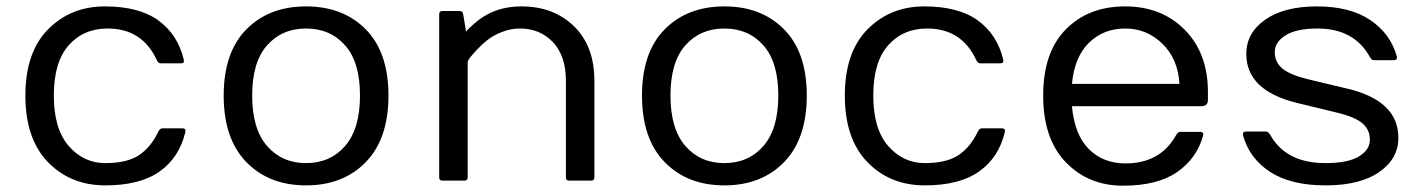

<svg xmlns="http://www.w3.org/2000/svg" viewBox="-20 -570 4483 606"><path d="M131.3 -58.3C178.9 -9.4 239.2 15.1 312.3 15.1C385.3 15.1 442.5 0.5 483.9 -28.8C525.2 -58.1 552.2 -99.4 564.9 -152.8C565.3 -154.5 565.4 -155.9 565.4 -157.2C565.8 -162.4 562.3 -165 555.2 -165H492.2C487.3 -164.7 483.2 -161.3 480 -154.8C464 -121.6 443.5 -96.7 418.5 -80.1C393.4 -63.5 358.1 -55.2 312.5 -55.2C266.9 -55.2 228.4 -73.2 197 -109.1C165.6 -145.1 149.9 -198.2 149.9 -268.6C149.9 -338.9 165.5 -391.7 196.8 -427C228 -462.3 269 -480 319.8 -480C392.7 -480 444.5 -446.6 475.1 -379.9C478.4 -373.4 482.3 -370.1 486.8 -370.1H549.8C558.6 -369.8 562 -373.7 560.1 -381.8C547.4 -434.6 520.7 -475.7 480 -505.4C439.3 -535 383 -549.8 311 -549.8C239.1 -549.8 179.3 -525.6 131.6 -477.3C83.9 -429 60.1 -359.3 60.1 -268.3C60.1 -177.3 83.8 -107.3 131.3 -58.3Z M757.6 -58.3C805.3 -9.4 868.1 15.1 946 15.1C1024 15.1 1086.8 -9.4 1134.5 -58.3C1182.2 -107.3 1206.1 -177.3 1206.1 -268.3C1206.1 -359.3 1182.2 -429 1134.5 -477.3C1086.8 -525.6 1024 -549.8 946 -549.8C868.1 -549.8 805.3 -525.6 757.6 -477.3C709.9 -429 686 -359.3 686 -268.3C686 -177.3 709.9 -107.3 757.6 -58.3ZM823 -427C854.4 -462.3 895.4 -480 946 -480C996.7 -480 1037.7 -462.3 1069.1 -427C1100.5 -391.7 1116.2 -338.9 1116.2 -268.6C1116.2 -198.2 1100.5 -145.1 1069.1 -109.1C1037.7 -73.2 996.7 -55.2 946 -55.2C895.4 -55.2 854.4 -73.2 823 -109.1C791.6 -145.1 775.9 -198.2 775.9 -268.6C775.9 -338.9 791.6 -391.7 823 -427Z M1366.2 -9.8C1366.2 -3.3 1369.5 0 1376 0H1446.3C1452.8 0 1456.1 -3.3 1456.1 -9.8V-375C1456.1 -379.6 1465.7 -392.1 1484.9 -412.6C1494.3 -423 1505.2 -433.2 1517.6 -443.1C1529.9 -453 1545.5 -461.7 1564.2 -469C1582.9 -476.3 1601.9 -480 1621.1 -480C1663.1 -480 1697.8 -465.7 1725.1 -437C1752.4 -408.4 1766.1 -367.7 1766.1 -314.9V-9.8C1766.1 -3.3 1769.4 0 1775.9 0H1846.2C1852.7 0 1856 -3.3 1856 -9.8V-314.9C1856 -388.2 1834.5 -445.6 1791.5 -487.3C1748.5 -529 1693.4 -549.8 1626 -549.8C1583.7 -549.8 1546.5 -540.7 1514.6 -522.5C1502.3 -515.6 1489.6 -506.6 1476.6 -495.4C1463.5 -484.1 1455.1 -475.7 1451.2 -470.2L1441.9 -524.9C1441.2 -531.7 1437.7 -535.2 1431.2 -535.2H1376C1369.5 -535.2 1366.2 -531.7 1366.2 -524.9Z M2077.9 -58.3C2125.6 -9.4 2188.4 15.1 2266.4 15.1C2344.3 15.1 2407.1 -9.4 2454.8 -58.3C2502.5 -107.3 2526.4 -177.3 2526.4 -268.3C2526.4 -359.3 2502.5 -429 2454.8 -477.3C2407.1 -525.6 2344.3 -549.8 2266.4 -549.8C2188.4 -549.8 2125.6 -525.6 2077.9 -477.3C2030.2 -429 2006.3 -359.3 2006.3 -268.3C2006.3 -177.3 2030.2 -107.3 2077.9 -58.3ZM2143.3 -427C2174.7 -462.3 2215.7 -480 2266.4 -480C2317 -480 2358 -462.3 2389.4 -427C2420.8 -391.7 2436.5 -338.9 2436.5 -268.6C2436.5 -198.2 2420.8 -145.1 2389.4 -109.1C2358 -73.2 2317 -55.2 2266.4 -55.2C2215.7 -55.2 2174.7 -73.2 2143.3 -109.1C2111.9 -145.1 2096.2 -198.2 2096.2 -268.6C2096.2 -338.9 2111.9 -391.7 2143.3 -427Z M2717.8 -58.3C2765.3 -9.4 2825.6 15.1 2898.7 15.1C2971.8 15.1 3029 0.5 3070.3 -28.8C3111.7 -58.1 3138.7 -99.4 3151.4 -152.8C3151.7 -154.5 3151.9 -155.9 3151.9 -157.2C3152.2 -162.4 3148.8 -165 3141.6 -165H3078.6C3073.7 -164.7 3069.7 -161.3 3066.4 -154.8C3050.5 -121.6 3029.9 -96.7 3004.9 -80.1C2979.8 -63.5 2944.5 -55.2 2898.9 -55.2C2853.4 -55.2 2814.9 -73.2 2783.4 -109.1C2752 -145.1 2736.3 -198.2 2736.3 -268.6C2736.3 -338.9 2752 -391.7 2783.2 -427C2814.5 -462.3 2855.5 -480 2906.2 -480C2979.2 -480 3030.9 -446.6 3061.5 -379.9C3064.8 -373.4 3068.7 -370.1 3073.2 -370.1H3136.2C3145 -369.8 3148.4 -373.7 3146.5 -381.8C3133.8 -434.6 3107.1 -475.7 3066.4 -505.4C3025.7 -535 2969.4 -549.8 2897.5 -549.8C2825.5 -549.8 2765.7 -525.6 2718 -477.3C2670.3 -429 2646.5 -359.3 2646.5 -268.3C2646.5 -177.3 2670.2 -107.3 2717.8 -58.3Z M3344 -57.9C3391.7 -8.5 3451.8 16.1 3524.4 16.1C3597 16.1 3654 1.8 3695.3 -26.9C3736.7 -55.5 3764 -93.9 3777.3 -142.1C3779.3 -149.9 3776 -153.8 3767.6 -153.8H3704.6C3700.4 -153.8 3696.3 -150.6 3692.4 -144C3659.2 -84.1 3605.8 -54.2 3532.2 -54.2C3485.7 -54.2 3447.3 -69.2 3417 -99.1C3386.7 -129.1 3368.8 -174.3 3363.3 -234.9H3772.5C3785.8 -234.9 3792.5 -241.5 3792.5 -254.9V-279.8C3792.5 -361.2 3768.1 -426.5 3719.5 -475.8C3670.8 -525.1 3608 -549.8 3531 -549.8C3454 -549.8 3391.7 -525.6 3344 -477.3C3296.3 -429 3272.5 -359.3 3272.5 -268.3C3272.5 -177.3 3296.3 -107.2 3344 -57.9ZM3363.3 -305.2C3368.8 -362.5 3386.9 -405.9 3417.5 -435.5C3448.1 -465.2 3486.1 -480 3531.5 -480C3576.9 -480 3616 -463.9 3648.9 -431.9C3681.8 -399.8 3699.7 -357.6 3702.6 -305.2Z M3903.3 -143.1C3916.7 -94.2 3945.2 -55.7 3989 -27.3C4032.8 1 4091 15.1 4163.6 15.1C4236.2 15.1 4292.6 1.1 4333 -26.9C4373.4 -54.9 4393.6 -90.8 4393.6 -134.8C4393.6 -212.9 4340.2 -264.6 4233.4 -290L4108.4 -319.8C4070 -329.3 4042.9 -340.7 4027.1 -354C4011.3 -367.4 4003.4 -384.5 4003.4 -405.5C4003.4 -426.5 4014.8 -444.2 4037.6 -458.5C4060.4 -472.8 4094.1 -480 4138.7 -480C4215.5 -480 4270.5 -450 4303.7 -390.1C4307.6 -383.3 4311.5 -379.9 4315.4 -379.9H4378.4C4387.2 -379.9 4390.6 -384 4388.7 -392.1C4375.3 -439.9 4347.3 -478.2 4304.7 -506.8C4262 -535.5 4206.1 -549.8 4136.7 -549.8C4067.4 -549.8 4012.9 -535.8 3973.1 -507.8C3933.4 -479.8 3913.6 -443.8 3913.6 -399.9C3913.6 -322.8 3967 -271.2 4073.7 -245.1L4198.7 -214.8C4237.1 -205.7 4264.2 -194.4 4280 -180.9C4295.8 -167.4 4303.7 -150.1 4303.7 -128.9C4303.7 -107.7 4292.2 -90.2 4269 -76.2C4245.9 -62.2 4210.8 -55.2 4163.6 -55.2C4080.2 -55.2 4022 -85.1 3988.8 -145C3984.5 -151.5 3980.5 -154.8 3976.6 -154.8H3913.6C3906.4 -154.8 3902.8 -152.2 3902.8 -147C3902.8 -146 3903 -144.7 3903.3 -143.1Z"/></svg>

Font: Numans
Style: Regular
Weight: 400
Designer: Jovanny Lemonad
Foundry: Jovanny Lemonad
Version: Version 001.001